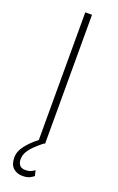

<svg xmlns="http://www.w3.org/2000/svg" viewBox="-173 -754 609 994"><g transform="rotate(20 131.5 -257.5)"><path d="M149.9 145 157.2 174.8Q148.4 182.6 133.5 189.5Q118.7 196.3 96.2 196.3Q64 196.3 43.9 177.5Q23.9 158.7 23.9 120.1Q23.9 86.4 49.8 53.2Q75.7 20 112.3 -7.3V-710.9H149.4V0H144Q121.6 17.6 102.1 36.1Q82.5 54.7 70.1 74.7Q57.6 94.7 57.6 118.2Q57.6 135.7 66.7 149.2Q75.7 162.6 99.6 162.6Q117.7 162.6 129.6 157Q141.6 151.4 149.9 145Z"/></g></svg>

Font: Robert Sans ExtraLight
Style: Regular
Weight: 250
Designer: Christian Robertson (extended by Adam Twardoch)
Foundry: Google
Version: Version 12.135;April 2, 2019;FontCreator 11.5.0.2425 64-bit;